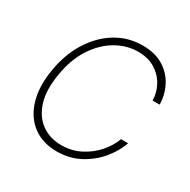

<svg xmlns="http://www.w3.org/2000/svg" viewBox="-166 -895 1055 1064"><g transform="rotate(30 362.0 -363.5)"><path d="M695 -500H650.2Q649.1 -549 625.4 -593.6Q601.6 -638.1 556.5 -666.4Q511.4 -694.6 446 -694.6Q374.3 -694.6 307.5 -656.1Q240.8 -617.5 192.1 -543.3Q143.5 -469.1 126.1 -361.9Q108 -254.6 131.7 -181.3Q155.5 -108 209 -70.3Q262.4 -32.7 333.8 -32.7Q399.9 -32.7 454.7 -60.7Q509.6 -88.8 548.7 -133.3Q587.7 -177.9 605.5 -227.3H650.9Q630.7 -168.3 585.8 -114Q540.8 -59.7 475.9 -24.9Q410.9 9.9 329.9 9.9Q239 9.9 176.8 -36.8Q114.7 -83.5 89.3 -168Q63.9 -252.5 82.7 -365.4Q101.2 -477.6 153.9 -561.3Q206.7 -644.9 283.2 -691.1Q359.7 -737.2 450.3 -737.2Q532.3 -737.2 586.5 -702.8Q640.6 -668.3 667.6 -614Q694.6 -559.7 695 -500Z"/></g></svg>

Font: Inter UI Extra Light
Style: Italic
Weight: 200
Italic angle: -9.39999°
Designer: Rasmus Andersson
Foundry: rsms
Version: 3.2;8d6f07862